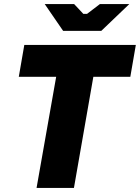

<svg xmlns="http://www.w3.org/2000/svg" viewBox="-20 -920 685 940"><path d="M159 0H342L437 -544H618L645 -700H99L72 -544H255ZM289 -769H476L613 -900H469L406 -852H388L343 -900H199Z"/></svg>

Font: Fixel Display ExtraBold
Style: Italic
Weight: 800
Italic angle: -10°
Designer: AlfaBravo + MacPaw
Foundry: Kyrylo Tkachov, Marchela Mozhyna, Serhii Makarenko, Maria Weinstein, Zakhar Kryvoshyya
Version: Version 1.210;Glyphs 3.2 (3217)